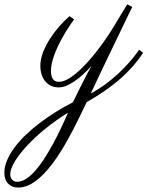

<svg xmlns="http://www.w3.org/2000/svg" viewBox="-201 -409 672 875"><path d="M216.3 -108.9Q197.3 -87.9 177.7 -70.1Q158.2 -52.2 139.2 -39.1Q120.1 -25.9 101.8 -18.3Q83.5 -10.7 66.4 -10.7Q47.4 -10.7 32 -17.8Q16.6 -24.9 5.6 -38.1Q-5.4 -51.3 -11.2 -69.3Q-17.1 -87.4 -17.1 -109.4Q-17.1 -138.7 -4.9 -170.4Q7.3 -202.1 26.6 -232.2Q45.9 -262.2 69.6 -289.1Q93.3 -315.9 115.7 -335.4L136.7 -320.8Q130.9 -312.5 120.6 -297.9Q110.4 -283.2 98.6 -263.9Q86.9 -244.6 75 -222.2Q63 -199.7 53.2 -176.3Q43.5 -152.8 37.4 -129.4Q31.2 -106 31.2 -85.4Q31.2 -75.7 33 -66.7Q34.7 -57.6 38.8 -50.8Q43 -43.9 49.8 -40Q56.6 -36.1 67.4 -36.1Q84.5 -36.1 104.7 -46.6Q125 -57.1 146.7 -75.4Q168.5 -93.8 191.2 -118.2Q213.9 -142.6 235.8 -170.4Q257.8 -198.2 278.3 -227.8Q298.8 -257.3 316.4 -286.1Q332 -312 347.7 -338.1Q363.3 -364.3 378.9 -389.2L401.9 -377.4Q401.4 -376.5 392.8 -359.1Q384.3 -341.8 370.1 -312.3Q356 -282.7 337.2 -243.9Q318.4 -205.1 297.4 -161.4Q276.4 -117.7 254.6 -71.8Q232.9 -25.9 212.4 17.6Q281.2 -20.5 337.2 -72.8Q393.1 -125 433.1 -182.1L451.2 -168.5Q408.7 -103.5 345.7 -48.6Q282.7 6.3 193.8 56.6Q153.3 143.6 114.5 215.3Q75.7 287.1 36.9 338.4Q-2 389.6 -40.8 417.7Q-79.6 445.8 -119.6 445.8Q-146 445.8 -163.6 428.2Q-181.2 410.6 -181.2 377.9Q-181.2 350.6 -168.9 321.8Q-156.7 293 -135.3 263.9Q-113.8 234.9 -84.2 206.3Q-54.7 177.7 -19.8 151.4Q15.1 125 53.5 101.1Q91.8 77.1 131.3 57.1Q141.6 35.6 153.3 12Q165 -11.7 176.3 -33.9Q187.5 -56.2 198 -75.9Q208.5 -95.7 216.3 -108.9ZM108.9 104.5Q52.7 139.2 4.6 178.5Q-43.5 217.8 -78.9 256.1Q-114.3 294.4 -134.3 328.1Q-154.3 361.8 -154.3 385.3Q-154.3 400.9 -145.3 410.2Q-136.2 419.4 -122.1 419.4Q-103 419.4 -82.8 406.5Q-62.5 393.6 -42.2 371.1Q-22 348.6 -2 318.1Q18.1 287.6 37.4 252.7Q56.6 217.8 74.7 179.9Q92.8 142.1 108.9 104.5Z"/></svg>

Font: Parisienne
Style: Regular
Weight: 400
Designer: Astigmatic (AOETI)
Foundry: Astigmatic (AOETI)
Version: Version 1.000